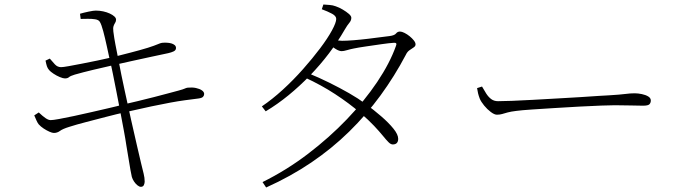

<svg xmlns="http://www.w3.org/2000/svg" viewBox="-20 -792 3030 852"><path d="M605 37Q598 37 589.5 30Q581 23 574.5 13Q568 3 565 -7Q563 -15 559 -37Q555 -59 550.5 -88Q546 -117 541 -145Q537 -173 529.5 -213Q522 -253 513.5 -298Q505 -343 496.5 -386Q488 -429 481 -464Q474 -499 469 -518Q462 -550 454 -587Q446 -624 438 -654Q430 -684 423 -695Q418 -704 402 -706.5Q386 -709 368.5 -708.5Q351 -708 338 -708L335 -731Q352 -736 373.5 -740.5Q395 -745 405 -745Q422 -745 438 -741.5Q454 -738 467 -732Q480 -726 487.5 -719Q495 -712 495 -705Q495 -697 491 -691Q487 -685 484 -676.5Q481 -668 483 -652Q487 -621 492 -595.5Q497 -570 506 -524Q518 -460 533 -391.5Q548 -323 562 -259Q576 -195 588 -145Q600 -95 606 -68Q613 -39 617.5 -21Q622 -3 622 14Q622 21 618.5 29Q615 37 605 37ZM219 -202Q212 -202 199.5 -207.5Q187 -213 174 -221.5Q161 -230 152 -240Q147 -246 142.5 -256Q138 -266 132 -280L152 -293Q170 -276 182.5 -267.5Q195 -259 205 -259Q215 -259 242.5 -264Q270 -269 307.5 -277Q345 -285 386 -294.5Q427 -304 464 -312.5Q501 -321 526 -328Q553 -334 590 -343Q627 -352 664.5 -361.5Q702 -371 731 -379Q760 -387 772 -390Q794 -396 800 -399Q806 -402 813 -403Q833 -405 849.5 -401.5Q866 -398 876 -391Q886 -384 886 -375Q886 -368 881 -362.5Q876 -357 861 -355Q829 -351 799.5 -347Q770 -343 735 -336.5Q700 -330 652 -320Q604 -310 535 -294Q499 -286 453 -274Q407 -262 362.5 -250.5Q318 -239 287 -229Q258 -220 246 -211Q234 -202 219 -202ZM268 -444Q260 -444 245.5 -450Q231 -456 217.5 -465Q204 -474 198 -481Q191 -489 188 -498.5Q185 -508 182 -523L201 -532Q212 -519 223.5 -506.5Q235 -494 251 -494Q260 -494 285 -498.5Q310 -503 343.5 -509.5Q377 -516 413 -523.5Q449 -531 479 -538Q518 -548 559 -558.5Q600 -569 636 -580Q667 -590 679.5 -595.5Q692 -601 699 -602Q709 -603 720 -602.5Q731 -602 740 -599.5Q749 -597 755 -592Q761 -587 761 -579Q761 -569 750.5 -564Q740 -559 726 -556Q696 -550 651 -540Q606 -530 561.5 -520.5Q517 -511 488 -504Q439 -493 393 -482Q347 -471 312 -461Q292 -455 286 -449.5Q280 -444 268 -444Z M1145 16Q1252 -37 1347 -109.5Q1442 -182 1520 -263.5Q1598 -345 1654 -428.5Q1710 -512 1737 -588Q1744 -604 1727 -602Q1708 -601 1673.5 -596Q1639 -591 1604.5 -586Q1570 -581 1551 -577Q1535 -574 1520 -569.5Q1505 -565 1496 -565Q1485 -565 1469 -575Q1453 -585 1437 -598L1451 -617Q1466 -614 1477.5 -612.5Q1489 -611 1498 -611Q1518 -611 1549.5 -613.5Q1581 -616 1614 -620Q1647 -624 1673 -627.5Q1699 -631 1709 -632Q1731 -635 1737.5 -643.5Q1744 -652 1755 -652Q1763 -652 1775 -646Q1787 -640 1798 -631Q1809 -622 1816.5 -612.5Q1824 -603 1824 -595Q1824 -587 1815.5 -581.5Q1807 -576 1797 -569Q1787 -562 1781 -549Q1731 -454 1668.5 -368.5Q1606 -283 1529.5 -208Q1453 -133 1361.5 -71Q1270 -9 1161 40ZM1723 -151Q1714 -151 1704 -161Q1694 -171 1679 -189.5Q1664 -208 1640 -233.5Q1616 -259 1579 -291Q1529 -334 1467 -374.5Q1405 -415 1333 -448L1346 -468Q1395 -448 1441.5 -425Q1488 -402 1529 -378.5Q1570 -355 1601 -332Q1638 -305 1671.5 -276Q1705 -247 1726 -221Q1747 -195 1747 -176Q1747 -164 1741 -157.5Q1735 -151 1723 -151ZM1142 -320Q1188 -351 1235 -394Q1282 -437 1324.5 -485Q1367 -533 1400.5 -577.5Q1434 -622 1453 -657Q1472 -692 1472 -708Q1472 -721 1453.5 -731Q1435 -741 1408 -751L1415 -772Q1428 -771 1442.5 -770Q1457 -769 1470 -764Q1485 -759 1501 -749.5Q1517 -740 1528 -730.5Q1539 -721 1539 -713Q1539 -701 1530 -690.5Q1521 -680 1510 -661Q1479 -607 1440 -555.5Q1401 -504 1355.5 -457Q1310 -410 1260.5 -369.5Q1211 -329 1159 -298Z M2185 -283Q2174 -283 2158 -295Q2142 -307 2128.5 -323.5Q2115 -340 2109 -354Q2104 -367 2101.5 -377.5Q2099 -388 2097 -401L2119 -408Q2128 -392 2137.5 -377Q2147 -362 2159.5 -352.5Q2172 -343 2190 -343Q2211 -343 2252 -344.5Q2293 -346 2345 -349Q2397 -352 2451.5 -355Q2506 -358 2555 -361Q2604 -364 2638 -366.5Q2672 -369 2682 -369Q2732 -372 2754.5 -375Q2777 -378 2796 -378Q2811 -378 2828 -374.5Q2845 -371 2856.5 -364Q2868 -357 2868 -346Q2868 -336 2862 -329.5Q2856 -323 2833 -323Q2808 -323 2779.5 -324Q2751 -325 2708 -325Q2691 -325 2648.5 -323.5Q2606 -322 2551 -319Q2496 -316 2440.5 -312.5Q2385 -309 2339.5 -306Q2294 -303 2272 -300Q2247 -297 2232.5 -293Q2218 -289 2208 -286Q2198 -283 2185 -283Z"/></svg>

Font: Noto Serif SC ExtraLight ExtraLight
Style: Regular
Weight: 250
Version: Version 2.002-H1;hotconv 1.1.0;makeotfexe 2.6.0